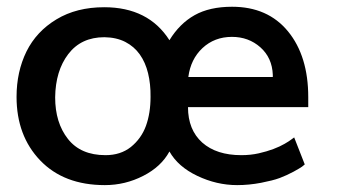

<svg xmlns="http://www.w3.org/2000/svg" viewBox="-20 -535 1013 566"><path d="M535.2 -308.1H784.2V-314.5Q782.2 -364.7 747.6 -395.5Q712.9 -426.3 663.6 -426.3Q612.3 -426.3 576.7 -393.1Q542 -360.4 535.2 -308.1ZM291 -77.6Q335.4 -77.6 365.7 -101.6Q396.5 -126.5 410.2 -163.8Q423.8 -201.2 423.8 -249.5Q424.3 -287.1 416.5 -319.1Q408.7 -351.1 392.1 -374.5Q375.5 -397.9 349.4 -411.4Q323.2 -424.8 287.6 -425.3Q219.2 -425.3 181.2 -375.5Q143.6 -326.2 142.6 -248Q142.6 -173.3 180.2 -125.5Q217.8 -77.6 291 -77.6ZM534.2 -219.2Q534.2 -152.3 576.2 -114.7Q618.2 -77.6 691.4 -77.6Q718.8 -77.6 742.7 -83Q766.6 -88.4 785.9 -95.7Q805.2 -103 819.1 -111.1Q833 -119.1 839.8 -124.5L847.2 -129.9L878.4 -50.3L870.1 -43.5Q864.7 -39.6 845.2 -28.8Q825.2 -18.1 804.7 -10.3Q793.9 -6.3 780.3 -2.9Q766.6 0.5 749.5 3.9Q713.9 10.7 679.2 10.7Q618.7 10.7 561.5 -16.6Q504.9 -43.5 479.5 -88.4Q455.1 -43.5 402.3 -16.6Q349.1 10.7 289.1 10.7Q168.5 10.7 98.6 -62Q28.8 -134.8 28.8 -249.5Q28.8 -323.7 58.1 -383.3Q87.4 -442.4 146.5 -478Q205.6 -513.7 287.1 -513.7Q417.5 -513.7 479.5 -416.5Q509.3 -465.3 553.5 -490.2Q597.7 -515.1 664.1 -515.1Q769.5 -515.1 829.1 -442.4Q888.7 -369.6 888.7 -248.5V-219.2Z"/></svg>

Font: Ride Light
Style: Bold
Weight: 600
Version: Version 3.000